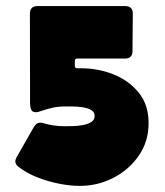

<svg xmlns="http://www.w3.org/2000/svg" viewBox="-20 -609 545 636"><path d="M244.6 6.8Q212.4 6.8 174.6 -0.7Q136.7 -8.3 101.3 -22.5Q65.9 -36.6 40.5 -57.1Q30.8 -64.9 30.8 -74.2Q30.8 -78.1 32 -81.3Q33.2 -84.5 34.7 -87.4Q43 -102.5 51.5 -117.2Q60.1 -131.8 68.4 -146.5Q74.2 -156.7 80.1 -167.5Q85.9 -178.2 92.3 -188.5Q96.2 -194.8 101.1 -198.7Q106 -202.6 113.8 -202.6Q119.6 -202.6 127 -200.2Q158.2 -190.9 193.4 -190.9Q202.6 -190.9 219 -191.2Q235.4 -191.4 252.4 -194.3Q269.5 -197.3 281.5 -204.3Q293.5 -211.4 293.5 -225.1Q293.5 -238.3 281.5 -244.9Q269.5 -251.5 252.4 -253.9Q235.4 -256.3 219 -256.3Q202.6 -256.3 193.4 -256.3Q173.3 -256.3 154.3 -252.2Q135.3 -248 116.2 -241.2Q111.8 -239.7 107.4 -238.5Q103 -237.3 98.6 -237.3Q86.4 -237.3 83 -246.6Q79.6 -255.9 79.6 -265.6Q79.6 -339.8 79.3 -414.6Q79.1 -489.3 79.1 -563.5Q79.1 -588.9 104 -588.9H395Q419.9 -588.9 419.9 -563.5Q419.9 -532.7 419.4 -501.7Q418.9 -470.7 418.9 -439.9Q418.9 -415 394 -415H235.8Q228 -415 228 -406.7Q228 -401.4 227.8 -392.1Q227.5 -382.8 235.8 -382.8H250Q304.7 -382.8 355.5 -362.8Q406.2 -342.8 439.2 -302.5Q472.2 -262.2 472.2 -201.2Q472.2 -140.1 439.7 -93.3Q407.2 -46.4 355.2 -19.8Q303.2 6.8 244.6 6.8Z"/></svg>

Font: Belanosima SemiBold
Style: Regular
Weight: 600
Designer: The DocRepair Project, Santiago Orozco
Foundry: Google
Version: Version 2.000